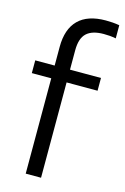

<svg xmlns="http://www.w3.org/2000/svg" viewBox="-124 -875 605 931"><g transform="rotate(15 178.0 -409.0)"><path d="M104 0V-478.5H6.5V-542.5H104V-636.5Q104 -725.5 150.2 -771.8Q196.5 -818 287.5 -818Q303.5 -818 321.2 -816.8Q339 -815.5 356 -812.5V-746.5Q340 -749.5 325.5 -750.8Q311 -752 294.5 -752Q237 -752 209 -726Q181 -700 181 -640V-542.5H336.5V-478.5H181V0Z"/></g></svg>

Font: Encode Sans SmCnd
Style: Regular
Weight: 400
Width: 4
Designer: Multiple Designers
Foundry: Impallari Type
Version: Version 3.002; ttfautohint (v1.8.3) -l 8 -r 50 -G 200 -x 14 